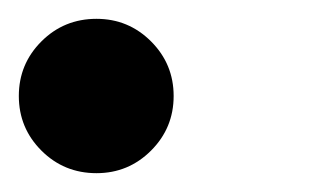

<svg xmlns="http://www.w3.org/2000/svg" viewBox="-27 -167 338 204"><path d="M-7 -65Q-7 -99 17 -123Q41 -147 75.5 -147Q109.5 -147 133.5 -123Q157.5 -99 157.5 -65Q157.5 -31 133.5 -7Q109.5 17 75.5 17Q41 17 17 -7Q-7 -31 -7 -65Z"/></svg>

Font: Besley* Condensed Semi
Style: Italic
Weight: 600
Width: 3
Italic angle: -13°
Designer: Owen Earl
Foundry: indestructible type*
Version: Version 3.000; ttfautohint (v1.8.3)